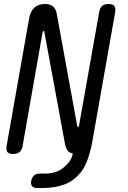

<svg xmlns="http://www.w3.org/2000/svg" viewBox="-20 -760 640 960"><path d="M126 -670Q133 -705 152.5 -722.5Q172 -740 205 -740Q231 -740 244.5 -728.5Q258 -717 263 -695L366 -131L368 -127Q368 -125 370 -125Q372 -125 373.5 -126.5Q375 -128 375 -131L476 -700Q480 -721 491 -730.5Q502 -740 522.5 -740Q543 -740 551 -730.5Q559 -721 556 -700L443 -60V-59Q423 51 387 97.5Q351 144 303 162Q255 180 194 180H166Q148 180 140.5 171Q133 162 136 144Q140 126 150.5 117Q161 108 179 108H207Q263 108 300 76Q337 45 344 8Q332 5 324 -1Q311 -13 306 -35L202 -599Q202 -602 201 -603.5Q200 -605 198 -605Q196 -605 195 -603.5Q194 -602 193 -599L93 -30Q89 -9 77.5 0.5Q66 10 45.5 10Q25 10 17.5 0.5Q10 -9 13 -30Z"/></svg>

Font: Maple Mono Light
Style: Italic
Weight: 300
Italic angle: -10°
Monospace: yes
Designer: subframe7536
Version: Version 7.000